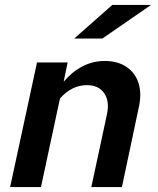

<svg xmlns="http://www.w3.org/2000/svg" viewBox="-20 -758 640 778"><path d="M21 0 130 -505H254L238 -427Q273 -468 315 -489.5Q357 -511 404 -511Q457 -511 492.5 -487Q528 -463 541.5 -420.5Q555 -378 542 -321L474 0H350L413 -293Q425 -347 402.5 -380Q380 -413 332 -413Q271 -413 223 -359L146 0ZM281 -602 435 -738H592L395 -602Z"/></svg>

Font: Red Hat Mono SemiBold
Style: Italic
Weight: 600
Italic angle: -12°
Monospace: yes
Designer: Pentagram, MCKL
Foundry: MCKL
Version: Version 1.030